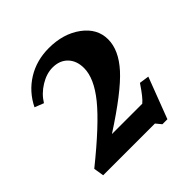

<svg xmlns="http://www.w3.org/2000/svg" viewBox="-148 -1042 761 761"><g transform="rotate(-45 232.0 -662.0)"><path d="M320 -419H30L23 -462Q162 -574 219.5 -645Q277 -716 277 -773Q277 -814 253.5 -838.5Q230 -863 190 -863Q156 -863 121 -841.5Q86 -820 66 -787L28 -802Q57 -861 111 -894.5Q165 -928 234 -928Q315 -928 370 -887.5Q425 -847 425 -786Q425 -726 369.5 -664.5Q314 -603 170 -510H340Q358 -524 392 -575L433 -569L367 -396H339Z"/></g></svg>

Font: Libre Caslon Text
Style: Bold
Weight: 700
Designer: Pablo Impallari, Rodrigo Fuenzalida
Foundry: Pablo Impallari, Rodrigo Fuenzalida
Version: Version 1.002